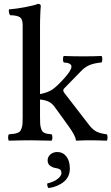

<svg xmlns="http://www.w3.org/2000/svg" viewBox="-20 -719 571 984"><path d="M185.1 -209V-122.1Q185.1 -101.1 185.8 -87.2Q186.5 -73.2 189.7 -63Q192.9 -52.7 196 -47.4Q199.2 -42 207.3 -38.3Q215.3 -34.7 222.7 -33.4Q230 -32.2 244.1 -30.8Q248.5 -26.4 248.5 -14.4Q248.5 -2.4 244.1 2Q179.7 0 141.1 0Q90.3 0 25.9 2Q21.5 -2.4 21.5 -14.4Q21.5 -26.4 25.9 -30.8Q43 -32.2 52 -33.4Q61 -34.7 70.6 -38.3Q80.1 -42 83.7 -47.4Q87.4 -52.7 91.1 -63.2Q94.7 -73.7 95.5 -87.2Q96.2 -100.6 96.2 -122.1V-589.8Q96.2 -619.6 83 -629.9Q69.8 -640.1 32.2 -641.1Q27.8 -645.5 26.1 -654.8Q24.4 -664.1 25.9 -670.9Q60.1 -673.3 107.4 -682.1Q154.8 -690.9 174.8 -699.2Q189 -699.2 189 -688Q189 -687 188.5 -681.9Q188 -676.8 187.5 -667.7Q187 -658.7 186.5 -647Q186 -635.3 185.5 -618.2Q185.1 -601.1 185.1 -583V-236.8Q224.6 -244.1 250 -261.2Q275.9 -280.3 311 -319.6Q346.2 -358.9 346.2 -377.9Q346.2 -396.5 307.1 -398.9Q302.7 -403.3 302.7 -415.5Q302.7 -427.7 307.1 -432.1Q356.9 -430.2 409.2 -430.2Q454.1 -430.2 500 -432.1Q504.4 -427.7 504.4 -415.5Q504.4 -403.3 500 -398.9Q463.4 -395.5 438.5 -385.3Q413.6 -375 390.1 -349.1L308.1 -265.1Q304.2 -261.2 304.2 -254.9Q304.2 -250 311 -241.2L439.9 -74.2Q457 -53.2 475.8 -43.9Q494.6 -34.7 526.9 -30.8Q531.2 -26.4 531.2 -14.4Q531.2 -2.4 526.9 2Q481 0 436 0Q406.2 0 372.1 2Q368.2 2 368.2 -2.9Q367.2 -22.9 330.1 -74.2L258.8 -172.9Q246.1 -189.9 228.8 -198.2Q211.4 -206.5 185.1 -209ZM273.9 60.1Q302.2 60.1 320.1 82.8Q337.9 105.5 337.9 145Q337.9 187 307.4 212.4Q276.9 237.8 229 245.1Q220.7 236.3 222.2 221.2Q255.9 213.4 275.4 198Q294.9 182.6 294.9 168Q294.9 154.3 287.1 149.2Q279.3 144 264.2 142.1Q248 139.2 236.1 129.9Q224.1 120.6 224.1 103Q224.1 84.5 238.5 72.3Q252.9 60.1 273.9 60.1Z"/></svg>

Font: Common Serif News
Style: Regular
Weight: 450
Designer: Philipp H. Poll, Khaled Hosny
Foundry: Stefan Peev, Context Ltd.
Version: Version 1.026